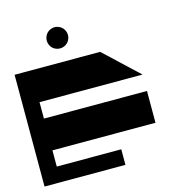

<svg xmlns="http://www.w3.org/2000/svg" viewBox="-101 -618 803 855"><g transform="rotate(-15 300.0 -190.0)"><path d="M226.6 -527.3Q238.8 -527.3 250.5 -521Q262.2 -514.6 268.8 -502.9Q275.4 -491.2 275.4 -478.5Q275.4 -465.8 268.8 -454.1Q262.2 -442.4 250.7 -436Q239.3 -429.7 226.6 -429.7Q213.9 -429.7 202.1 -436Q190.4 -442.4 184.1 -454.1Q177.7 -465.8 177.7 -478.5Q177.7 -491.2 184.3 -502.9Q190.9 -514.6 202.6 -521Q214.4 -527.3 226.6 -527.3ZM0 -368.7H394.5L550.8 -222.2H75.7V-146.5H550.8V0H75.7V74.7H373V146.5H0Z"/></g></svg>

Font: Aqlam Corner
Style: Regular
Weight: 400
Designer: Developer/ Husham Jawad
Version: Version 1.00;December 29, 2020;FontCreator 13.0.0.2683 32-bi